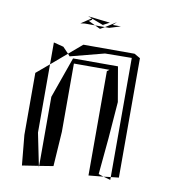

<svg xmlns="http://www.w3.org/2000/svg" viewBox="-67 -605 584 665"><g transform="rotate(10 224.5 -272.5)"><path d="M333 -143 343 -272 322 -394H164L113 -250V-7L162 -15L170 -137V-377H295L287 -371V-377V-4L339 -9L321 -15ZM371 -447H191L144 -407L151 -399L270 -430L362 -431H364V-12L392 -15V-435ZM89 -360 44 -322V-104L54 2L112 -7L89 -120ZM89 -360 144 -407 124 -428 89 -437ZM364 -2V-12L339 -9ZM113 -1V-7H112ZM268 -538 190 -547 204 -542 168 -518 183 -520H219L194 -532L199 -533L205 -537L206 -541L248 -525L246 -527H247ZM254 -520H269L308 -532H279L292 -544ZM238 -511 254 -520H219Z"/></g></svg>

Font: Quebrada
Style: Regular
Weight: 400
Designer: deFharo
Foundry: deFharo
Version: Version 1.034 2012